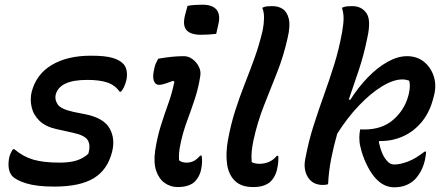

<svg xmlns="http://www.w3.org/2000/svg" viewBox="-20 -783 1890 817"><path d="M234 -91Q278 -91 307 -100.5Q336 -110 356 -129Q366 -164 354 -185.5Q342 -207 291 -218L219 -234Q174 -244 148 -269Q122 -294 114.5 -327.5Q107 -361 115 -393Q135 -468 201 -507Q267 -546 367 -546Q428 -546 459.5 -536.5Q491 -527 506 -510Q517 -497 519.5 -478Q522 -459 517 -439Q509 -409 495 -393H489Q469 -421 436.5 -432Q404 -443 351 -443Q233 -443 217 -380Q212 -360 225 -339.5Q238 -319 292 -307L347 -296Q422 -280 446.5 -236.5Q471 -193 457 -137Q438 -61 379.5 -25Q321 11 211 11Q137 11 92.5 -2.5Q48 -16 31 -35Q11 -59 18 -106Q20 -119 25 -130Q30 -141 35 -148H41Q79 -116 122.5 -103.5Q166 -91 234 -91Z M653 -533Q713 -544 762 -544Q782 -544 799 -531.5Q816 -519 826 -499.5Q836 -480 832 -458Q824 -407 808.5 -360.5Q793 -314 776.5 -269.5Q760 -225 750 -180Q743 -149 742 -131.5Q741 -114 742 -101Q753 -91 773 -91Q791 -91 804.5 -98Q818 -105 832 -121H838Q843 -93 835 -58Q829 -32 810 -11Q785 13 736 13Q706 13 681.5 -4Q657 -21 645 -55Q633 -89 640 -141Q649 -199 664 -247Q679 -295 695.5 -340.5Q712 -386 722 -435L717 -439Q699 -433 684 -427.5Q669 -422 656 -422Q641 -422 634.5 -439.5Q628 -457 637 -493Q639 -504 643 -513Q647 -522 653 -533ZM778 -758Q793 -761 810 -762Q827 -763 841 -763Q885 -763 902 -741Q919 -719 909 -679L900 -639Q885 -637 868 -636Q851 -635 836 -635Q790 -635 773 -655.5Q756 -676 768 -721Z M1098 -655Q1103 -680 1103.5 -705.5Q1104 -731 1096 -750Q1106 -755 1116 -756Q1126 -757 1139 -757Q1165 -757 1183.5 -744.5Q1202 -732 1209 -702.5Q1216 -673 1204 -622Q1187 -545 1159 -474.5Q1131 -404 1103.5 -334.5Q1076 -265 1059 -188Q1053 -160 1051 -138Q1049 -116 1051 -93Q1065 -86 1084 -86Q1104 -86 1123 -93.5Q1142 -101 1158 -120H1164Q1165 -108 1164 -94Q1163 -80 1158 -58Q1150 -29 1132 -11Q1122 -1 1103.5 6Q1085 13 1058 13Q1006 13 979 -14Q952 -41 946 -86.5Q940 -132 950 -187Q962 -253 980.5 -311Q999 -369 1020.5 -423.5Q1042 -478 1062.5 -534.5Q1083 -591 1098 -655Z M1712 -544Q1754 -544 1783.5 -520.5Q1813 -497 1825.5 -459Q1838 -421 1827 -377L1825 -370Q1810 -308 1776.5 -266.5Q1743 -225 1697.5 -204Q1652 -183 1602 -183H1594L1592 -179Q1603 -126 1624 -102Q1638 -83 1657 -83Q1682 -83 1714.5 -95Q1747 -107 1787 -138H1793Q1793 -130 1791.5 -121Q1790 -112 1788 -101Q1781 -73 1770.5 -54Q1760 -35 1746 -20Q1730 -4 1708 5Q1686 14 1657 14Q1635 14 1614.5 4Q1594 -6 1574 -29Q1554 -53 1538 -87.5Q1522 -122 1515 -153Q1511 -167 1510 -177.5Q1509 -188 1509 -198Q1509 -207 1510 -216Q1511 -225 1513 -233Q1518 -232 1522 -232Q1526 -232 1530 -232Q1606 -232 1653.5 -273.5Q1701 -315 1717 -374L1719 -381Q1728 -419 1721 -440Q1714 -442 1707.5 -443.5Q1701 -445 1692 -445Q1654 -445 1605.5 -415.5Q1557 -386 1507 -333.5Q1457 -281 1415 -214Q1400 -162 1389.5 -109Q1379 -56 1376 1Q1366 4 1354 4Q1311 4 1290.5 -28.5Q1270 -61 1279 -107Q1293 -182 1314.5 -249Q1336 -316 1359 -380Q1382 -444 1402.5 -509.5Q1423 -575 1436 -648Q1442 -683 1442 -705.5Q1442 -728 1435 -750Q1446 -755 1456.5 -756Q1467 -757 1479 -757Q1518 -757 1539 -727.5Q1560 -698 1543 -622Q1529 -552 1507.5 -487Q1486 -422 1464 -359H1471Q1504 -411 1544.5 -453Q1585 -495 1628.5 -519.5Q1672 -544 1712 -544Z"/></svg>

Font: Recursive Sn Csl St Med
Style: Italic
Weight: 500
Italic angle: -15°
Version: Version 1.079;hotconv 1.0.112;makeotfexe 2.5.65598; ttfautoh